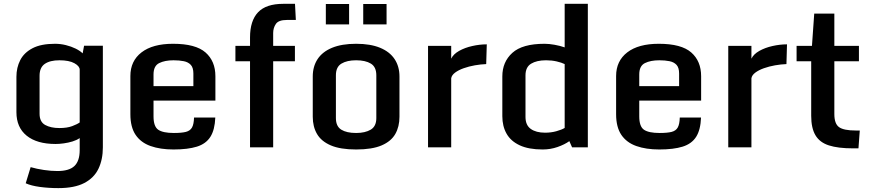

<svg xmlns="http://www.w3.org/2000/svg" viewBox="-20 -758 4485 988"><path d="M280.3 210Q230 210 185.1 203.9Q140.1 197.8 112.3 185.1L137.7 102.1Q169.4 111.3 206.3 116.7Q243.2 122.1 275.4 122.1Q335.9 122.1 363 96.2Q390.1 70.3 390.1 14.6V-47.4Q374.5 -36.6 352.8 -30Q331.1 -23.4 308.3 -20.3Q285.6 -17.1 266.1 -17.1Q169.9 -17.1 117.2 -59.8Q64.5 -102.5 64.5 -180.7V-362.8Q64.5 -410.2 84.2 -448.7Q104 -487.3 147.7 -510Q191.4 -532.7 263.2 -532.7Q291 -532.7 318.8 -525.9Q346.7 -519 369.4 -507.8Q392.1 -496.6 405.3 -483.4L412.6 -522.5H509.3V0Q509.3 63 486.6 110.4Q463.9 157.7 413.6 183.8Q363.3 210 280.3 210ZM285.6 -99.1Q325.2 -99.1 351.3 -108.9Q377.4 -118.7 390.1 -127.9V-399.4Q390.1 -417.5 363 -432.6Q335.9 -447.8 285.6 -447.8Q237.3 -447.8 210.4 -429.2Q183.6 -410.6 183.6 -368.2V-172.9Q183.6 -130.9 212.4 -115Q241.2 -99.1 285.6 -99.1Z M650.9 -170.4V-366.7Q650.9 -444.3 708.3 -488.5Q765.6 -532.7 870.6 -532.7Q986.8 -532.7 1037.6 -488Q1088.4 -443.4 1088.4 -365.7V-240.2H770V-159.2Q770 -106.9 794.4 -90.3Q818.8 -73.7 874.5 -73.7Q914.6 -73.7 936.5 -79.3Q958.5 -85 968 -101.8Q977.5 -118.7 978.5 -153.3H1087.9Q1085.4 -89.8 1062.7 -54Q1040 -18.1 993.2 -3.4Q946.3 11.2 873 11.2Q804.7 11.2 754.6 -6.6Q704.6 -24.4 677.7 -64.2Q650.9 -104 650.9 -170.4ZM975.1 -314.9V-379.4Q975.1 -409.7 961.9 -424.1Q948.7 -438.5 925.8 -443.1Q902.8 -447.8 873 -447.8Q828.1 -447.8 799.1 -433.3Q770 -418.9 770 -375V-314.9Z M1266.6 -442.9H1191.4V-522H1266.6V-564.9Q1266.6 -651.4 1307.9 -694.8Q1349.1 -738.3 1437.5 -738.3H1498L1502.4 -655.3H1456.1Q1413.6 -655.3 1399.7 -635Q1385.7 -614.7 1385.7 -587.9V-522H1497.6V-442.9H1385.7V0H1266.6Z M1812.5 11.2Q1731.4 11.2 1682.4 -9.8Q1633.3 -30.8 1611.3 -68.6Q1589.4 -106.4 1589.4 -157.2V-364.3Q1589.4 -416 1614.3 -453.9Q1639.2 -491.7 1689 -512.2Q1738.8 -532.7 1812.5 -532.7Q1886.2 -532.7 1935.8 -512.2Q1985.4 -491.7 2010.5 -453.9Q2035.6 -416 2035.6 -364.3V-157.2Q2035.6 -106.4 2014.2 -68.6Q1992.7 -30.8 1943.8 -9.8Q1895 11.2 1812.5 11.2ZM1812.5 -73.7Q1858.9 -73.7 1887.7 -90.8Q1916.5 -107.9 1916.5 -150.4V-370.6Q1916.5 -413.6 1888.4 -430.7Q1860.4 -447.8 1812.5 -447.8Q1765.6 -447.8 1737.1 -430.7Q1708.5 -413.6 1708.5 -370.6V-150.4Q1708.5 -107.9 1736.1 -90.8Q1763.7 -73.7 1812.5 -73.7ZM1849.1 -632.3V-737.3H1969.2V-632.3ZM1656.7 -632.3V-737.3H1776.4V-632.3Z M2182.6 -522H2301.8V-456.1Q2313 -479.5 2342.5 -496.1Q2372.1 -512.7 2410.2 -521.2Q2448.2 -529.8 2484.9 -529.8L2481.9 -428.2Q2454.1 -427.2 2423.6 -421.9Q2393.1 -416.5 2366.2 -407Q2339.4 -397.5 2321.8 -384.3Q2304.2 -371.1 2301.8 -355V0H2182.6Z M2564.9 -160.2V-364.7Q2564.9 -439.5 2616.5 -486.1Q2668 -532.7 2782.2 -532.7Q2805.2 -532.7 2833.7 -527.6Q2862.3 -522.5 2885.7 -514.2V-738.3H3004.9V0H2923.8L2909.7 -31.7Q2885.3 -14.2 2848.9 -1.5Q2812.5 11.2 2772.5 11.2Q2700.2 11.2 2654.3 -10.3Q2608.4 -31.7 2586.7 -70.1Q2564.9 -108.4 2564.9 -160.2ZM2885.7 -99.6V-428.2Q2870.1 -436 2844.7 -441.9Q2819.3 -447.8 2790 -447.8Q2741.7 -447.8 2712.9 -430.2Q2684.1 -412.6 2684.1 -370.1V-156.2Q2684.1 -113.8 2711.4 -94.5Q2738.8 -75.2 2784.7 -75.2Q2815.9 -75.2 2843 -82.8Q2870.1 -90.3 2885.7 -99.6Z M3150.4 -170.4V-366.7Q3150.4 -444.3 3207.8 -488.5Q3265.1 -532.7 3370.1 -532.7Q3486.3 -532.7 3537.1 -488Q3587.9 -443.4 3587.9 -365.7V-240.2H3269.5V-159.2Q3269.5 -106.9 3293.9 -90.3Q3318.4 -73.7 3374 -73.7Q3414.1 -73.7 3436 -79.3Q3458 -85 3467.5 -101.8Q3477.1 -118.7 3478 -153.3H3587.4Q3585 -89.8 3562.3 -54Q3539.6 -18.1 3492.7 -3.4Q3445.8 11.2 3372.6 11.2Q3304.2 11.2 3254.2 -6.6Q3204.1 -24.4 3177.2 -64.2Q3150.4 -104 3150.4 -170.4ZM3474.6 -314.9V-379.4Q3474.6 -409.7 3461.4 -424.1Q3448.2 -438.5 3425.3 -443.1Q3402.3 -447.8 3372.6 -447.8Q3327.6 -447.8 3298.6 -433.3Q3269.5 -418.9 3269.5 -375V-314.9Z M3727.5 -522H3846.7V-456.1Q3857.9 -479.5 3887.5 -496.1Q3917 -512.7 3955.1 -521.2Q3993.2 -529.8 4029.8 -529.8L4026.9 -428.2Q3999 -427.2 3968.5 -421.9Q3938 -416.5 3911.1 -407Q3884.3 -397.5 3866.7 -384.3Q3849.1 -371.1 3846.7 -355V0H3727.5Z M4154.3 -162.1V-442.9H4079.1V-522H4158.2L4169.9 -688H4273.4V-522H4399.9V-442.9H4273.4V-170.9Q4273.4 -121.1 4297.6 -103.8Q4321.8 -86.4 4383.8 -86.4H4404.3L4397.5 5.4H4369.1Q4292.5 5.4 4245.4 -9.8Q4198.2 -24.9 4176.3 -61.8Q4154.3 -98.6 4154.3 -162.1Z"/></svg>

Font: Monda SemiBold
Style: Regular
Weight: 600
Designer: Vernon Adams
Foundry: Vernon Adams
Version: Version 2.200